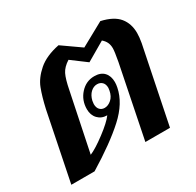

<svg xmlns="http://www.w3.org/2000/svg" viewBox="-127 -707 869 851"><g transform="rotate(-30 307.5 -282.0)"><path d="M78 -346Q91 -404 106 -443Q121 -482 160 -516Q199 -550 268 -564L362 -498L482 -564Q544 -550 570.5 -517.5Q597 -485 597 -437Q597 -416 592 -388L513 0H387L461 -367Q470 -416 470 -432Q470 -449 464 -462Q458 -475 445 -486L349 -430L274 -486Q244 -467 232 -443Q220 -419 210 -367L149 -72Q180 -85 230.5 -123Q281 -161 300 -187Q271 -187 253 -206Q235 -225 235 -255Q235 -301 264.5 -333.5Q294 -366 336 -366Q369 -366 386 -347.5Q403 -329 403 -298Q403 -285 400 -271Q386 -200 317 -137Q248 -74 127 0H8ZM363 -276Q365 -286 365 -290Q365 -309 355 -319Q345 -329 329 -329Q311 -329 296 -315Q281 -301 275 -276Q273 -264 273 -260Q273 -241 282.5 -231Q292 -221 307 -221Q325 -221 341.5 -235.5Q358 -250 363 -276Z"/></g></svg>

Font: Trirong SemiBold
Style: Italic
Weight: 600
Italic angle: -12°
Designer: Katatrad Team
Foundry: CadsonDemak
Version: Version 1.001